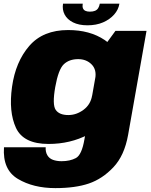

<svg xmlns="http://www.w3.org/2000/svg" viewBox="-42 -756 796 1013"><path d="M250 236.5Q355.5 236.5 426.8 212.2Q498 188 556.2 126.5Q614.5 65 634 -45L731 -593H567L484.5 -480L403.5 -21Q389.5 61.5 358.2 78Q327 94.5 283 94.5Q257 94.5 237.2 87.2Q217.5 80 207.5 62.5Q197.5 45 199 21H-21Q-29 139.5 52.5 188Q134 236.5 250 236.5ZM214 3.5Q328.5 3.5 423 -45.8Q517.5 -95 529 -161L444 -252Q436 -204.5 398.8 -176.8Q361.5 -149 318.5 -149Q271 -149 252 -176.2Q233 -203.5 249.5 -297Q266 -389.5 294.5 -416.8Q323 -444 370.5 -444Q413.5 -444 441 -416.5Q468.5 -389 460.5 -342.5L576 -427Q587.5 -493 509.8 -545.2Q432 -597.5 317.5 -597.5Q185 -597.5 112.5 -513.8Q40 -430 21.5 -298Q3 -166.5 42.2 -81.5Q81.5 3.5 214 3.5ZM419.5 -622.5Q466 -622.5 501.8 -638Q537.5 -653.5 560.2 -679.2Q583 -705 588 -736.5H484.5Q482 -722.5 476 -713Q470 -703.5 459.2 -699Q448.5 -694.5 432 -694.5Q417.5 -694.5 408.2 -699Q399 -703.5 395.5 -712.8Q392 -722 394.5 -736.5H290.5Q285.5 -705 299 -679.2Q312.5 -653.5 343.2 -638Q374 -622.5 419.5 -622.5Z"/></svg>

Font: Anybody Black
Style: Italic
Weight: 900
Italic angle: -10°
Designer: Tyler Finck
Foundry: Etcetera Type Company
Version: Version 1.113;gftools[0.9.25]